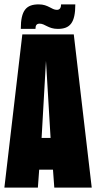

<svg xmlns="http://www.w3.org/2000/svg" viewBox="-20 -857 440 877"><path d="M259 -837C259 -823 254 -812 240 -812C215 -812 201 -837 157 -837C100 -837 75 -810 75 -725H142C142 -741 147 -749 161 -749C186 -749 200 -725 244 -725C300 -725 324 -753 324 -837ZM228 0H399L317 -700H82L0 0H153L159 -82H222ZM211 -227H170L190 -579Z"/></svg>

Font: Queering Heavy
Style: Bold
Weight: 900
Designer: Adam Naccarato
Foundry: adamnac
Version: Version 2.000;hotconv 1.0.109;makeotfexe 2.5.65596